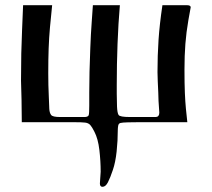

<svg xmlns="http://www.w3.org/2000/svg" viewBox="-20 -471 818 740"><path d="M61 -160Q61 -219 62 -264.5Q63 -310 65 -354Q67 -398 69 -451H181Q176 -404 172.5 -364.5Q169 -325 167.5 -284Q166 -243 166 -189Q166 -163 166.5 -143Q167 -123 168 -101.5Q169 -80 170 -51Q171 -36 177 -28Q183 -20 211 -20H308Q320 -21 322 -27.5Q324 -34 324 -64Q324 -79 324 -114Q324 -149 325 -194Q326 -239 328 -285Q330 -340 333.5 -386.5Q337 -433 338 -451H442Q436 -381 433 -302Q430 -223 430 -143Q430 -137 430 -128Q430 -119 430 -109Q430 -85 431 -60.5Q432 -36 437 -28Q442 -20 480 -20H581Q594 -21 594 -37L591 -82Q591 -93 590 -114.5Q589 -136 588 -158Q587 -180 587 -193Q587 -257 591 -317Q595 -377 606 -451H700Q715 -451 715 -443L706 -393Q698 -347 694.5 -302Q691 -257 691 -203Q691 -149 692.5 -113.5Q694 -78 696.5 -52.5Q699 -27 702 0H512Q495 0 473.5 0.5Q452 1 444 3Q437 5 435.5 13.5Q434 22 434 30Q434 71 429.5 113Q425 155 415 184Q405 214 396 231.5Q387 249 375 249Q365 249 365 236L368 191Q368 150 363 107Q358 64 344 37Q335 19 328 11Q321 3 308 1.5Q295 0 268 0H64Q64 -50 63 -87Q62 -124 61 -160Z"/></svg>

Font: Pochaevsk
Style: Regular
Weight: 400
Version: Version 1.210; ttfautohint (v1.8.4.7-5d5b)